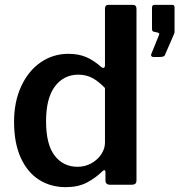

<svg xmlns="http://www.w3.org/2000/svg" viewBox="-20 -762 764 792"><path d="M415 -18C415 -6 421.3 0 434 0H522C530 0 535.5 -1.5 538.5 -4.5C541.5 -7.5 543 -12.3 543 -19V-725C543 -736.3 538 -742 528 -742H427C417.7 -742 413 -736.7 413 -726V-495C413 -486.3 411 -482 407 -482C403 -482 399.3 -483.7 396 -487C376.7 -504.3 356.5 -517.5 335.5 -526.5C314.5 -535.5 290 -540 262 -540C220 -540 182 -528.3 148 -505C114 -481.7 87.2 -448.7 67.5 -406C47.8 -363.3 38 -314.7 38 -260C38 -201.3 47.2 -151.8 65.5 -111.5C83.8 -71.2 109 -40.8 141 -20.5C173 -0.2 209.7 10 251 10C285 10 313.8 3.8 337.5 -8.5C361.2 -20.8 382.7 -36.3 402 -55C405.3 -58.3 408 -60 410 -60C413.3 -60 415 -57 415 -51ZM360.5 -440.5C377.5 -431.5 395 -417.7 413 -399V-173C413 -157 408 -141.3 398 -126C388 -110.7 374.3 -98.2 357 -88.5C339.7 -78.8 320.7 -74 300 -74C260.7 -74 229.2 -89.3 205.5 -120C181.8 -150.7 170 -198 170 -262C170 -325.3 182.2 -373.2 206.5 -405.5C230.8 -437.8 263 -454 303 -454C324.3 -454 343.5 -449.5 360.5 -440.5ZM604.5 -530.5C606.2 -528.2 608.7 -527 612 -527H639C646.3 -527 651.7 -527.8 655 -529.5C658.3 -531.2 660.7 -534.3 662 -539L698 -622C698 -623.3 698.3 -624.5 699 -625.5C699.7 -626.5 700 -628 700 -630V-732C700 -738.7 696.7 -742 690 -742H617C610.3 -742 607 -738 607 -730V-643C607 -638.3 607.8 -635.2 609.5 -633.5C611.2 -631.8 614.7 -630.7 620 -630L629 -628C634.3 -626.7 637 -624.7 637 -622C637 -620 636 -617 634 -613L604 -539C602.7 -535.7 602.8 -532.8 604.5 -530.5Z"/></svg>

Font: Libre Franklin SemiBold
Style: Regular
Weight: 600
Designer: Pablo Impallari, Rodrigo Fuenzalida
Foundry: Impallari Type
Version: Version 1.002; ttfautohint (v1.5)